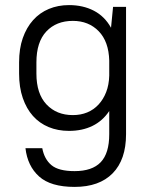

<svg xmlns="http://www.w3.org/2000/svg" viewBox="-20 -527 600 754"><path d="M251 -13Q207 -13 171 -28Q135 -43 109.5 -71.5Q84 -100 69.5 -142Q55 -184 55 -238V-282Q55 -336 69.5 -377.5Q84 -419 110 -448Q136 -477 172 -492Q208 -507 251 -507Q306 -507 348.5 -485Q391 -463 416 -418L424 -500H475V0Q475 100 422.5 153.5Q370 207 273 207Q179 207 133.5 166Q88 125 80 55H146Q154 98 182 121.5Q210 145 273 145Q342 145 375.5 110Q409 75 409 0V-91Q383 -52 343 -32.5Q303 -13 251 -13ZM266 -75Q297 -75 322.5 -85.5Q348 -96 367 -116.5Q386 -137 397 -165.5Q408 -194 409 -230V-289Q407 -364 367.5 -404.5Q328 -445 266 -445Q201 -445 162 -403.5Q123 -362 123 -282V-238Q123 -159 162.5 -117Q202 -75 266 -75Z"/></svg>

Font: Retni Sans
Style: Regular
Weight: 400
Designer: Vitaly Kuzmin
Foundry: ParaType Ltd.
Version: Version 1.00;March 2, 2019;FontCreator 11.5.0.2425 64-bit; t